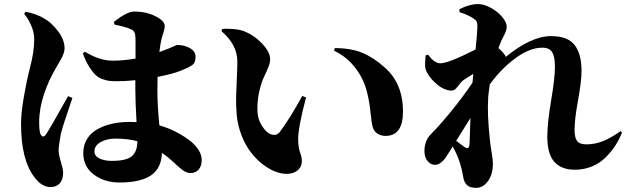

<svg xmlns="http://www.w3.org/2000/svg" viewBox="-20 -845 3040 931"><path d="M535.2 -726.1 532.2 -738.8Q595.7 -789.1 630.9 -789.1Q688.5 -789.1 733.6 -766.4Q778.8 -743.7 778.8 -719.2Q778.8 -705.1 771.7 -684.6Q764.6 -664.1 762.2 -650.9Q756.8 -627.4 752.9 -592.8Q777.8 -601.6 798.6 -610.1Q819.3 -618.7 827.9 -622.8Q836.4 -627 837.9 -627Q873.5 -627 900.9 -611.6Q928.2 -596.2 928.2 -569.8Q928.2 -542.5 914.8 -531.5Q901.4 -520.5 856 -502Q817.9 -486.3 744.1 -472.2Q743.2 -452.1 743.2 -411.1Q743.2 -328.6 752.9 -236.8Q773.9 -231.4 799.3 -221.2Q824.7 -210.9 853 -194.8Q881.3 -178.7 904.5 -160.2Q927.7 -141.6 942.9 -117.7Q958 -93.8 958 -69.8Q958 -39.6 943.1 -22.7Q928.2 -5.9 903.8 -5.9Q899.9 -5.9 896 -6.6Q892.1 -7.3 888.9 -8.1Q885.7 -8.8 881.3 -11Q877 -13.2 874.3 -14.4Q871.6 -15.6 866.5 -19.5Q861.3 -23.4 858.9 -25.4Q856.4 -27.3 850.1 -32.7Q843.8 -38.1 840.8 -40.8Q837.9 -43.5 830.3 -50.5Q822.8 -57.6 818.8 -61Q793.9 -84.5 765.1 -104Q763.2 -29.8 712.4 5.1Q661.6 40 559.1 40Q486.8 40 435.3 1.7Q383.8 -36.6 383.8 -103Q383.8 -141.6 402.1 -171.1Q420.4 -200.7 452.4 -218.5Q484.4 -236.3 524.2 -245.1Q564 -253.9 609.9 -253.9Q630.9 -253.9 642.1 -252.9Q636.2 -350.6 636.2 -413.1V-456.1Q588.4 -451.2 550.8 -451.2Q526.9 -451.2 512 -452.6Q497.1 -454.1 476.8 -461.4Q456.5 -468.8 442.1 -482.7Q427.7 -496.6 411.6 -522.5Q395.5 -548.3 381.8 -585.9L392.1 -594.2Q462.4 -550.8 525.9 -550.8Q579.1 -550.8 637.2 -561V-644Q637.2 -663.6 635.7 -674.8Q634.3 -686 629.2 -692.4Q624 -698.7 621.1 -700.2Q618.2 -701.7 607.9 -706.1Q586.4 -715.3 535.2 -726.1ZM310.1 -378.9 331.1 -370.1Q284.7 -235.4 274.9 -195.8Q264.2 -135.3 264.2 -116.2Q264.2 -96.2 275.1 -60.3Q286.1 -24.4 286.1 -7.8Q286.1 25.9 270 43.9Q253.9 62 224.1 62Q182.1 62 146 13.2Q82 -70.8 82 -245.1Q82 -296.9 95.5 -374.5Q108.9 -452.1 124 -511.2Q146 -592.8 146 -653.8Q146 -688.5 131.1 -721.9Q116.2 -755.4 97.2 -777.8L104 -788.1Q155.8 -778.8 196.8 -753.9Q230 -734.9 261.5 -693.6Q293 -652.3 293 -610.8Q293 -600.1 289.3 -588.4Q285.6 -576.7 282.2 -569.8Q278.8 -563 268.8 -545.9Q258.8 -528.8 253.9 -520Q217.8 -460.4 193.8 -389.9Q169.9 -319.3 169.9 -251Q169.9 -212.9 175.8 -195.8Q182.1 -183.1 189 -183.1Q196.8 -183.1 204.1 -194.8Q222.7 -222.2 310.1 -378.9ZM646 -160.2Q599.1 -172.9 540 -172.9Q498 -172.9 468 -156Q438 -139.2 438 -110.8Q438 -87.9 462.6 -76.4Q487.3 -64.9 522 -64.9Q592.3 -64.9 619.1 -87.4Q646 -109.9 646 -160.2Z M1127.9 -285.2Q1124 -339.4 1124.8 -372.1Q1125.5 -404.8 1128.2 -461.4Q1130.9 -518.1 1130.9 -546.9Q1130.9 -627.4 1054.2 -693.8L1057.1 -704.1Q1075.7 -707 1109.9 -704.3Q1144 -701.7 1168 -691.9Q1213.9 -672.9 1252 -632.6Q1290 -592.3 1290 -557.1Q1290 -541 1280.3 -517.1Q1270.5 -493.2 1259 -469.5Q1247.6 -445.8 1237.8 -404.3Q1228 -362.8 1228 -315.9Q1228 -270.5 1249.3 -236.3Q1270.5 -202.1 1293.9 -193.8Q1301.3 -190.9 1310.1 -190.9Q1325.2 -190.9 1335.9 -204.1Q1384.3 -268.1 1445.8 -379.9L1463.9 -372.1Q1424.3 -222.7 1425.8 -166Q1426.8 -127.9 1435.3 -104.5Q1443.8 -81.1 1443.8 -65.9Q1443.8 -36.6 1423.6 -19.3Q1403.3 -2 1370.1 -2Q1341.3 -2 1312 -14.2Q1280.3 -27.3 1250.7 -50.8Q1221.2 -74.2 1195.6 -107.7Q1169.9 -141.1 1151.9 -187Q1133.8 -232.9 1127.9 -285.2ZM1759.8 -397.9Q1744.1 -461.9 1703.1 -515.6Q1662.1 -569.3 1600.1 -599.1L1603 -611.8Q1681.6 -611.8 1736.8 -588.9Q1792 -565.9 1845.2 -518.1Q1934.1 -440.4 1934.1 -304.2Q1934.1 -186 1849.1 -186Q1829.1 -186 1812 -196Q1794.9 -206.1 1788.1 -226.1Q1781.7 -245.1 1776.9 -297.1Q1772 -349.1 1759.8 -397.9Z M2988.8 -209 2996.1 -202.1Q2982.9 -168.9 2963.9 -139.4Q2944.8 -109.9 2917.2 -82.3Q2889.6 -54.7 2851.1 -38.3Q2812.5 -22 2768.1 -22Q2701.7 -22 2667.7 -60.5Q2633.8 -99.1 2633.8 -183.1Q2633.8 -247.6 2652.3 -357.4Q2670.9 -467.3 2670.9 -521Q2670.9 -569.3 2657.7 -591.6Q2644.5 -613.8 2609.9 -613.8Q2549.8 -613.8 2481.2 -564.2Q2412.6 -514.6 2355 -436Q2348.6 -392.6 2347.2 -373Q2341.8 -290 2356 -161.1Q2357.9 -141.1 2364 -105Q2370.1 -68.8 2370.1 -51.8Q2370.1 0.5 2346.2 33.2Q2322.3 65.9 2289.1 65.9Q2258.3 65.9 2244.1 52.2Q2230 38.6 2226.1 13.2Q2212.4 -70.8 2174.8 -134.8L2160.2 -110.8Q2146.5 -88.9 2138.9 -77.9Q2131.3 -66.9 2118.2 -56.6Q2105 -46.4 2090.8 -45.9Q2069.8 -44.9 2054 -63.2Q2038.1 -81.5 2038.1 -112.8Q2038.1 -163.1 2070.8 -195.8Q2110.8 -235.8 2167 -304.4Q2223.1 -373 2271 -443.8Q2271.5 -450.7 2272.9 -464.8Q2274.4 -479 2274.9 -486.8Q2236.8 -463.9 2224.1 -454.1Q2216.8 -448.7 2207.5 -435.8Q2198.2 -422.9 2189.5 -414.3Q2180.7 -405.8 2169.9 -405.8Q2132.8 -405.8 2093.5 -440.7Q2054.2 -475.6 2043 -512.2Q2039.1 -526.4 2043.9 -576.2L2055.2 -580.1Q2066.9 -565.9 2073.7 -558.6Q2080.6 -551.3 2092.3 -544.7Q2104 -538.1 2116.2 -538.1Q2153.3 -538.1 2286.1 -605Q2294.9 -694.8 2294.9 -716.8Q2294.9 -732.9 2291 -740.5Q2287.1 -748 2273.9 -756.8Q2245.6 -774.9 2208 -786.1V-800.8Q2257.8 -825.2 2297.9 -825.2Q2327.6 -825.2 2360.8 -806.6Q2394 -788.1 2415.5 -762.2Q2437 -736.3 2437 -715.8Q2437 -707.5 2434.3 -698.2Q2431.6 -689 2428.7 -682.9Q2425.8 -676.8 2419.7 -664.8Q2413.6 -652.8 2410.2 -646Q2407.2 -638.7 2397 -611.8Q2410.6 -600.1 2421.1 -587.6Q2431.6 -575.2 2432.1 -568.8Q2555.7 -669.9 2651.9 -669.9Q2732.4 -669.9 2766.1 -627Q2799.8 -584 2799.8 -501Q2799.8 -451.2 2783 -359.4Q2766.1 -267.6 2766.1 -214.8Q2766.1 -176.3 2778.8 -160.6Q2791.5 -145 2823.2 -145Q2864.7 -145 2903.8 -160.6Q2942.9 -176.3 2988.8 -209ZM2230 -133.8Q2238.3 -127 2246.1 -127Q2255.4 -127 2256.8 -146Q2256.8 -147.9 2258.5 -194.6Q2260.3 -241.2 2261.2 -272.9Q2220.7 -209 2191.9 -162.1Q2229.5 -134.3 2230 -133.8Z"/></svg>

Font: Noto Serif JP Black
Style: Regular
Weight: 900
Designer: Ryoko NISHIZUKA  (kana & ideographs); Frank Grießhammer (Latin, Greek & Cyrillic); Wenlong ZHANG  (bopomofo); Sandoll Co
Foundry: Adobe Systems Incorporated
Version: Version 1.001;PS 1.001;hotconv 16.6.54;makeotf.lib2.5.65590